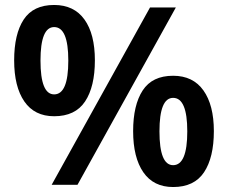

<svg xmlns="http://www.w3.org/2000/svg" viewBox="-20 -744 918 773"><path d="M198 -724Q278 -724 320 -665.5Q362 -607 362 -501Q362 -395 322.5 -335.5Q283 -276 198 -276Q119 -276 78 -335.5Q37 -395 37 -501Q37 -607 75.5 -665.5Q114 -724 198 -724ZM688 -714 292 0H188L584 -714ZM198 -635Q143 -635 143 -500Q143 -364 198 -364Q255 -364 255 -500Q255 -635 198 -635ZM677 -439Q757 -439 799 -380Q841 -321 841 -216Q841 -110 801.5 -50.5Q762 9 677 9Q598 9 557 -50.5Q516 -110 516 -216Q516 -321 554.5 -380Q593 -439 677 -439ZM677 -350Q622 -350 622 -215Q622 -79 677 -79Q734 -79 734 -215Q734 -350 677 -350Z"/></svg>

Font: Noto Sans Sora Sompeng Semi
Style: Bold
Weight: 700
Designer: Monotype Design Team. David Williams.
Foundry: Monotype Imaging Inc.
Version: Version 2.101; ttfautohint (v1.8.4.7-5d5b)